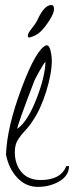

<svg xmlns="http://www.w3.org/2000/svg" viewBox="-20 -729 295 765"><path d="M3.9 -113.3Q7.8 -222.7 66.4 -378.9Q125 -535.2 165 -548.8Q176.8 -548.8 181.6 -526.4Q186.5 -503.9 186.5 -489.3Q186.5 -436.5 164.1 -364.7Q141.6 -293 111.3 -249Q99.6 -229.5 79.6 -208Q59.6 -186.5 49.3 -168.5Q39.1 -150.4 39.1 -123Q39.1 -74.2 65.9 -43Q92.8 -11.7 141.6 -11.7Q222.7 -11.7 244.1 -67.4H254.9Q254.9 -29.3 216.8 -6.8Q178.7 15.6 130.9 15.6Q83 15.6 48.8 -21Q14.6 -57.6 3.9 -113.3ZM161.1 -483.4Q153.3 -474.6 135.3 -442.4Q117.2 -410.2 114.3 -400.4Q48.8 -229.5 48.8 -215.8Q89.8 -244.1 125 -334.5Q160.2 -424.8 161.1 -483.4ZM95.7 -579.1Q90.8 -581.1 90.8 -586.4Q90.8 -591.8 94.2 -598.1Q97.7 -604.5 111.8 -622.6Q126 -640.6 132.8 -657.2Q158.2 -709 184.6 -709Q195.3 -709 195.3 -692.9Q195.3 -676.8 177.2 -648.4Q159.2 -620.1 141.6 -603Q124 -585.9 95.7 -579.1Z"/></svg>

Font: Dawning of a New Day
Style: Regular
Weight: 400
Designer: Kimberly Geswein
Foundry: Kimberly Geswein
Version: Version 1.002 2010